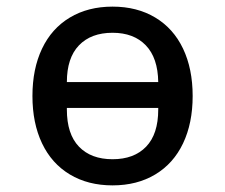

<svg xmlns="http://www.w3.org/2000/svg" viewBox="-20 -548 680 580"><path d="M78 -258Q78 -340 107 -401Q136 -462 191 -495Q246 -528 320 -528Q394 -528 449 -495Q504 -462 533 -401Q562 -340 562 -258Q562 -176 533 -115Q504 -54 449 -21Q394 12 320 12Q246 12 191 -21Q136 -54 107 -115Q78 -176 78 -258ZM320 -67Q385 -67 421.5 -105Q458 -143 458 -217V-222H182V-217Q182 -143 218.5 -105Q255 -67 320 -67ZM458 -300Q457 -373 420.5 -411Q384 -449 320 -449Q255 -449 218.5 -411Q182 -373 182 -300Z"/></svg>

Font: Writer Medium
Style: Regular
Weight: 500
Monospace: yes
Designer: Mike Abbink, Paul van der Laan, Pieter van Rosmalen
Foundry: Bold Monday
Version: Version 2.001 2020